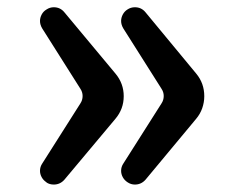

<svg xmlns="http://www.w3.org/2000/svg" viewBox="-20 -558 640 516"><path d="M342.5 -62Q332 -62 323 -68Q314.5 -73.5 310 -81.8Q305.5 -90 305.5 -99Q305.5 -109.5 311.5 -118.5L414 -280Q420 -289 420 -300Q420 -310.5 414 -319.5L311.5 -481.5Q305.5 -491.5 305.5 -501.5Q305.5 -510.5 310 -519Q314.5 -527.5 322.5 -532.5Q331.5 -538.5 342.5 -538.5Q360 -538.5 371 -525L507.5 -360Q529 -334 529 -299.5Q529 -283 523.5 -267.2Q518 -251.5 507 -238.5L371 -75Q359.5 -62 342.5 -62ZM124.5 -62Q113.5 -62 105 -67.5V-68Q96.5 -73.5 92 -81.8Q87.5 -90 87.5 -99Q87.5 -109.5 93.5 -118.5L196 -280Q202 -289 202 -300Q202 -310.5 196 -319.5L93.5 -481.5Q87.5 -491.5 87.5 -501.5Q87.5 -510.5 92 -519Q96.5 -527.5 105 -532.5Q114 -538.5 124.5 -538.5Q142 -538.5 153 -525L290.5 -360Q312.5 -333.5 312.5 -299.5Q312.5 -265 290 -238.5L153 -75Q141.5 -62 124.5 -62Z"/></svg>

Font: Maple Mono SC NF
Style: Regular
Weight: 400
Designer: subframe7536
Version: Version 4.2; ttfautohint (v1.8.4.7-5d5b-dirty);Nerd Fonts 6.